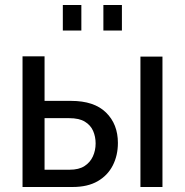

<svg xmlns="http://www.w3.org/2000/svg" viewBox="-20 -747 740 767"><path d="M70 0V-522H158V-344H264Q356 -344 403.5 -297.5Q451 -251 451 -176Q451 -126 430.5 -86Q410 -46 370 -23Q330 0 270 0ZM158 -69H258Q295 -69 317.5 -83.5Q340 -98 351 -122Q362 -146 362 -174Q362 -201 352 -224Q342 -247 319 -261Q296 -275 256 -275H158ZM541 0V-521H629V0ZM231 -625V-727H305V-625ZM393 -727H467V-625H393Z"/></svg>

Font: YasnoRaleway Medium
Style: Regular
Weight: 500
Designer: Matt McInerney, Pablo Impallari, Rodrigo Fuenzalida
Foundry: Matt McInerney, Pablo Impallari, Rodrigo Fuenzalida
Version: Version 4.026